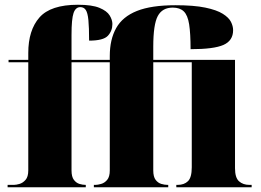

<svg xmlns="http://www.w3.org/2000/svg" viewBox="-20 -788 1098 808"><path d="M12 0V-10H39Q48 -10 62 -14Q76 -18 87.5 -31Q99 -44 99 -71V-526H16V-536H99V-565Q99 -661 146 -714.5Q193 -768 308 -768Q367 -768 398.5 -755Q430 -742 441.5 -723Q453 -704 453 -687Q453 -658 434 -637.5Q415 -617 355 -617Q355 -673 352 -703.5Q349 -734 341 -746Q333 -758 318 -758Q298 -758 289.5 -733Q281 -708 281 -642V-536H442V-552Q442 -622 469 -670Q496 -718 556.5 -742Q617 -766 718 -766Q796 -766 844 -756Q892 -746 917.5 -730Q943 -714 952 -696Q961 -678 961 -661Q961 -617 920.5 -599Q880 -581 782 -581Q782 -647 776 -685.5Q770 -724 753.5 -740Q737 -756 707 -756Q663 -756 644 -720.5Q625 -685 625 -592V-536H969V-80Q969 -40 986 -25Q1003 -10 1029 -10H1039V0H722V-10H728Q755 -10 771 -25.5Q787 -41 787 -84V-526H625V-71Q625 -44 635 -31Q645 -18 659 -14Q673 -10 684 -10H688V0H375V-10H383Q391 -10 405.5 -14Q420 -18 431 -31Q442 -44 442 -71V-526H281V-71Q281 -44 291 -31Q301 -18 314.5 -14Q328 -10 339 -10H341V0Z"/></svg>

Font: Noto Serif Display SemiCondensed Black
Style: Regular
Weight: 900
Width: 4
Designer: Monotype Design Team
Foundry: Monotype Imaging Inc.
Version: Version 2.009